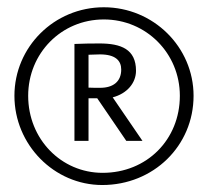

<svg xmlns="http://www.w3.org/2000/svg" viewBox="-20 -641 584 539"><path d="M271.5 -620.6C131.8 -620.6 20.5 -508.8 20.5 -372.1C20.5 -234.9 131.8 -121.6 267.1 -121.6C410.6 -121.6 523.4 -231.4 523.4 -372.1C523.4 -508.8 410.6 -620.6 271.5 -620.6ZM271.5 -586.4C390.6 -586.4 484.9 -491.2 484.9 -372.1C484.9 -249 392.1 -155.8 268.1 -155.8C151.9 -155.8 59.1 -250.5 59.1 -372.1C59.1 -491.2 151.9 -586.4 271.5 -586.4ZM189 -245.6H228.5V-365.2H252.9L334.5 -245.6H379.9L296.4 -367.7C336.9 -378.4 361.8 -408.2 361.8 -442.4C361.8 -502.9 319.8 -519 259.3 -519C238.8 -519 208 -518.6 189 -517.6ZM260.7 -488.3C304.2 -488.3 320.3 -470.7 320.3 -445.8C320.3 -412.1 297.9 -394.5 261.2 -394.5C249 -394.5 238.8 -394.5 228.5 -395V-487.3C238.8 -487.3 249 -488.3 260.7 -488.3Z"/></svg>

Font: Petit Formal Script
Style: Regular
Weight: 400
Designer: Pablo Impallari, Brenda Gallo, Rodrigo Fuenzalida
Foundry: Pablo Impallari, Brenda Gallo, Rodrigo Fuenzalida
Version: Version 1.001